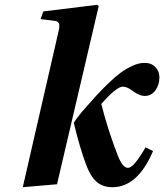

<svg xmlns="http://www.w3.org/2000/svg" viewBox="-20 -762 679 794"><path d="M285.2 -253.9Q303.2 -282.7 335 -317.9Q362.3 -349.1 380.9 -369.4Q399.4 -389.6 428.2 -417.5Q457 -445.3 479.5 -461.7Q502 -478 528.3 -490Q554.7 -502 577.1 -502Q606.4 -502 622.8 -484.4Q639.2 -466.8 639.2 -442.9Q639.2 -410.6 622.3 -387.9Q605.5 -365.2 578.1 -365.2Q558.6 -365.2 533.2 -382.8Q505.9 -403.8 488.8 -403.8Q461.4 -403.8 398.9 -332Q426.3 -223.1 467.8 -117.2Q487.3 -67.9 508.8 -67.9Q522 -67.9 539.8 -89.4Q557.6 -110.8 582 -152.8L612.8 -137.2Q549.3 12.2 444.8 12.2Q404.3 12.2 378.9 -10.7Q353.5 -33.7 336.9 -79.1Q310.1 -149.4 285.2 -253.9ZM74.2 12.2 222.2 -632.8Q227.5 -654.3 223.9 -664.3Q220.2 -674.3 206.1 -675.8L147.9 -683.1L159.2 -714.8L382.8 -742.2L388.2 -736.8L215.8 0Z"/></svg>

Font: Linguistics Pro
Style: Bold Italic
Weight: 700
Italic angle: -12°
Designer: Stefan Peev, Context Ltd
Foundry: Stefan Peev, Context Ltd
Version: Version 001.000